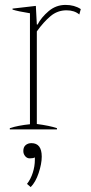

<svg xmlns="http://www.w3.org/2000/svg" viewBox="-20 -527 369 782"><path d="M20 -5Q53 -16 102 -21V-473Q52 -481 31 -488V-492L126 -503L130 -427H133Q148 -456 178 -481.5Q208 -507 247 -507Q283 -507 309 -490L303 -468Q283 -485 251 -485Q214 -485 185.5 -461Q157 -437 130 -399V-22Q183 -15 212 -5V0H20ZM90 222Q105 203 113.5 176.5Q122 150 122 124V114Q116 118 101 118Q90 118 82.5 109Q75 100 75 88Q75 72 84.5 64Q94 56 108 56Q150 56 150 111Q150 140 137.5 177.5Q125 215 105 235Z"/></svg>

Font: Trirong Thin
Style: Regular
Weight: 250
Designer: Katatrad Team
Foundry: CadsonDemak
Version: Version 1.001